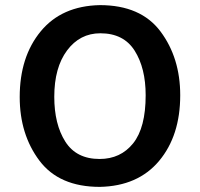

<svg xmlns="http://www.w3.org/2000/svg" viewBox="-20 -716 781 750"><path d="M57 -337Q57 -494 139 -593.5Q221 -693 370 -696Q530 -696 607 -593Q684 -490 684 -344Q684 -186 601.5 -87.5Q519 11 370 14Q211 14 134 -88.5Q57 -191 57 -337ZM192 -338Q192 -231 235 -163Q278 -95 369 -95Q451 -95 500 -156Q549 -217 549 -344Q549 -450 506 -518Q463 -586 372 -586Q292 -586 242 -519Q192 -452 192 -338Z"/></svg>

Font: Palanquin
Style: Bold
Weight: 700
Designer: Pria Ravichandran
Version: Version 1.0.4